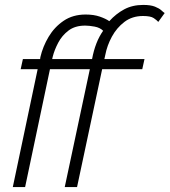

<svg xmlns="http://www.w3.org/2000/svg" viewBox="-20 -760 689 780"><path d="M32 0 133 -479H64L73 -520H143L144 -528Q154 -571 177.5 -610.5Q201 -650 238.5 -675.5Q276 -701 328 -701Q361 -701 385.5 -692.5Q410 -684 424 -674Q451 -704 484.5 -722Q518 -740 562 -740Q592 -740 609.5 -733Q627 -726 635.5 -718Q644 -710 649 -707L623 -671Q617 -678 604.5 -686.5Q592 -695 561 -695Q517 -695 485.5 -671Q454 -647 434.5 -611Q415 -575 408 -538L404 -520H567L558 -479H395L293 0H243L345 -479H183L82 0ZM192 -520H354Q367 -590 399 -635Q386 -648 364 -652Q342 -656 326 -656Q285 -656 258.5 -636Q232 -616 216.5 -586.5Q201 -557 194 -529Z"/></svg>

Font: Raleway Light
Style: Italic
Weight: 300
Italic angle: -12°
Designer: Matt McInerney, Pablo Impallari, Rodrigo Fuenzalida
Foundry: Matt McInerney, Pablo Impallari, Rodrigo Fuenzalida
Version: Version 4.026